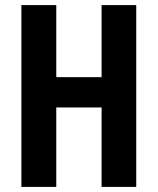

<svg xmlns="http://www.w3.org/2000/svg" viewBox="-20 -734 619 754"><path d="M515 0V-714H379V-431H201V-714H64V0H201V-312H379V0Z"/></svg>

Font: Noto Sans Hebrew ExtraCondensed
Style: Bold
Weight: 700
Width: 2
Designer: Monotype Design Team
Foundry: Monotype Imaging Inc.
Version: Version 2.004